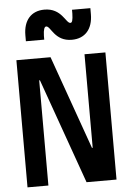

<svg xmlns="http://www.w3.org/2000/svg" viewBox="-63 -1008 705 1053"><g transform="rotate(-5 290.0 -481.5)"><path d="M420 -185H416L233 -700H45V0H160V-579H164L370 0H535V-700H420ZM106 -799H207V-820C208 -855 214 -870 224 -870C249 -870 263 -785 358 -785C431 -785 474 -834 474 -916V-949H373V-928C372 -892 368 -878 358 -878C333 -878 317 -963 222 -963C149 -963 106 -914 106 -832Z"/></g></svg>

Font: CommitMono-dimboump
Style: Bold
Weight: 700
Monospace: yes
Designer: Eigil Nikolajsen
Foundry: Eigil Nikolajsen
Version: Version 1.143